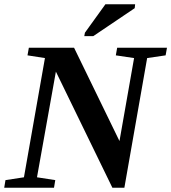

<svg xmlns="http://www.w3.org/2000/svg" viewBox="-29 -878 801 898"><path d="M598.1 -606.4 512.7 -619.1 519 -654.8H752L745.6 -619.1L659.2 -606.4L552.7 0H496.6L232.4 -543L144 -48.8L229.5 -35.6L223.6 0H-9.3L-3.4 -35.6L83 -48.8L181.2 -606.4L99.6 -619.1L106 -654.8H317.4L529.8 -218.3ZM365.2 -709 368.2 -725.1 463.9 -857.9H603L601.1 -839.8L407.2 -709Z"/></svg>

Font: Tinos
Style: Bold Italic
Weight: 700
Italic angle: -16.333°
Designer: Steve Matteson
Foundry: Monotype Imaging Inc.
Version: Version 1.23